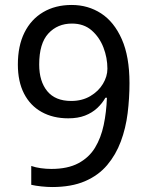

<svg xmlns="http://www.w3.org/2000/svg" viewBox="-20 -744 591 774"><path d="M190 10Q171 10 147 7.5Q123 5 106 1V-75Q123 -69 144.5 -66Q166 -63 187 -63Q253 -63 296 -86Q339 -109 363 -148.5Q387 -188 398 -240Q409 -292 411 -350H405Q392 -327 371.5 -308Q351 -289 322.5 -278Q294 -267 255 -267Q194 -267 148 -292.5Q102 -318 77 -366.5Q52 -415 52 -484Q52 -559 78.5 -612.5Q105 -666 154 -695Q203 -724 269 -724Q335 -724 387.5 -690Q440 -656 471 -586Q502 -516 502 -409Q502 -348 494.5 -287.5Q487 -227 467 -173.5Q447 -120 412 -78.5Q377 -37 322.5 -13.5Q268 10 190 10ZM267 -337Q311 -337 344 -356.5Q377 -376 395 -406Q413 -436 413 -467Q413 -511 397 -552.5Q381 -594 349.5 -621.5Q318 -649 270 -649Q212 -649 175 -609Q138 -569 138 -484Q138 -416 170.5 -376.5Q203 -337 267 -337Z"/></svg>

Font: ltelugu25
Style: Book
Weight: 400
Designer: Jelle Bosma - Monotype Design Team
Foundry: Monotype Imaging Inc.
Version: Version 2.003